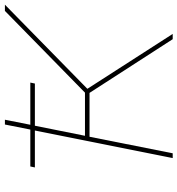

<svg xmlns="http://www.w3.org/2000/svg" viewBox="10 -750 740 801"><g transform="rotate(-90 380.5 -350.0)"><path d="M86 -594H240L261 -700H281L260 -594H436L432 -575H256L214 -366H394L735 -700H761L410 -356L639 0H617L393 -347H210L141 0H121L236 -575H82Z"/></g></svg>

Font: Argentum Sans Thin
Style: Italic
Weight: 100
Italic angle: -11°
Designer: Julieta Ulanovsky (font), Cristiano Sobral (main changes and remaster)
Foundry: Julieta Ulanovsky (font), Cristiano Sobral (main changes and remaster)
Version: Version 2.007;June 15, 2022;FontCreator 14.0.0.2814 64-bit; 